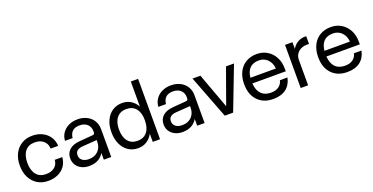

<svg xmlns="http://www.w3.org/2000/svg" viewBox="-26 -1390 4064 2092"><g transform="rotate(-20 2006.0 -344.5)"><path d="M39.5 -252Q39.5 -330.5 69.2 -389Q99 -447.5 152.5 -480Q206 -512.5 277 -512.5Q340.5 -512.5 391.2 -487.8Q442 -463 472.5 -418Q503 -373 506.5 -312H419Q416.5 -370 377.8 -402.5Q339 -435 277 -435Q205 -435 166 -387.2Q127 -339.5 127 -252Q127 -164 166.5 -115.5Q206 -67 277 -67Q338.5 -67 377 -97Q415.5 -127 419 -181.5H506.5Q502 -122 471.5 -79Q441 -36 390.8 -12.8Q340.5 10.5 277 10.5Q206 10.5 152.5 -22.2Q99 -55 69.2 -114.2Q39.5 -173.5 39.5 -252Z M1008 -322.5V0H922V-78Q868 11 751.5 11Q702 11 663.8 -8Q625.5 -27 604 -60.2Q582.5 -93.5 582.5 -137Q582.5 -199.5 624.5 -236.5Q666.5 -273.5 743 -279.5L896.5 -292Q922 -293.5 922 -316.5V-330Q922 -381 889.2 -411.5Q856.5 -442 800 -442Q694.5 -442 683 -337.5H594.5Q598 -389.5 625.2 -428.5Q652.5 -467.5 698 -489.5Q743.5 -511.5 801.5 -511.5Q862.5 -511.5 909 -487.5Q955.5 -463.5 981.8 -421Q1008 -378.5 1008 -322.5ZM669 -143Q669 -105 697.2 -83Q725.5 -61 774 -61Q840.5 -61 881.2 -102Q922 -143 922 -210.5V-227.5L757.5 -216Q669 -210 669 -143Z M1574 -700V0H1489.5V-94Q1463 -45 1419.2 -17.2Q1375.5 10.5 1319 10.5Q1254 10.5 1205.2 -22.2Q1156.5 -55 1129.2 -114.2Q1102 -173.5 1102 -252Q1102 -330.5 1129.2 -389Q1156.5 -447.5 1205.2 -480Q1254 -512.5 1319 -512.5Q1375.5 -512.5 1419.2 -485.2Q1463 -458 1489.5 -409V-700ZM1189.5 -252Q1189.5 -164 1229 -115.5Q1268.5 -67 1339.5 -67Q1411 -67 1450.2 -115.5Q1489.5 -164 1489.5 -252Q1489.5 -339 1450.2 -387Q1411 -435 1339.5 -435Q1268.5 -435 1229 -387Q1189.5 -339 1189.5 -252Z M2090.5 -322.5V0H2004.5V-78Q1950.5 11 1834 11Q1784.5 11 1746.2 -8Q1708 -27 1686.5 -60.2Q1665 -93.5 1665 -137Q1665 -199.5 1707 -236.5Q1749 -273.5 1825.5 -279.5L1979 -292Q2004.5 -293.5 2004.5 -316.5V-330Q2004.5 -381 1971.8 -411.5Q1939 -442 1882.5 -442Q1777 -442 1765.5 -337.5H1677Q1680.5 -389.5 1707.8 -428.5Q1735 -467.5 1780.5 -489.5Q1826 -511.5 1884 -511.5Q1945 -511.5 1991.5 -487.5Q2038 -463.5 2064.2 -421Q2090.5 -378.5 2090.5 -322.5ZM1751.5 -143Q1751.5 -105 1779.8 -83Q1808 -61 1856.5 -61Q1923 -61 1963.8 -102Q2004.5 -143 2004.5 -210.5V-227.5L1840 -216Q1751.5 -210 1751.5 -143Z M2132.5 -500H2224L2374 -91.5L2520.5 -500H2613.5L2421.5 0H2324.5Z M2640 -249.5Q2640 -330 2669.5 -389Q2699 -448 2753 -480.2Q2807 -512.5 2879.5 -512.5Q2948 -512.5 3001 -480Q3054 -447.5 3084.2 -390Q3114.5 -332.5 3114.5 -257.5V-227H2727Q2732.5 -146.5 2772.8 -104.8Q2813 -63 2885 -63Q2942.5 -63 2977 -88.8Q3011.5 -114.5 3021 -157.5H3108.5Q3092.5 -78 3036.5 -33.8Q2980.5 10.5 2886 10.5Q2772.5 10.5 2706.2 -59.5Q2640 -129.5 2640 -249.5ZM2877.5 -439Q2744 -439 2728 -292.5H3023.5Q3017.5 -359.5 2977.8 -399.2Q2938 -439 2877.5 -439Z M3205 -500H3291V-423.5Q3316 -465 3354.2 -487.5Q3392.5 -510 3432 -510H3454.5V-421H3430.5Q3369.5 -421 3330.2 -386.2Q3291 -351.5 3291 -296.5V0H3205Z M3498.5 -249.5Q3498.5 -330 3528 -389Q3557.5 -448 3611.5 -480.2Q3665.5 -512.5 3738 -512.5Q3806.5 -512.5 3859.5 -480Q3912.5 -447.5 3942.8 -390Q3973 -332.5 3973 -257.5V-227H3585.5Q3591 -146.5 3631.2 -104.8Q3671.5 -63 3743.5 -63Q3801 -63 3835.5 -88.8Q3870 -114.5 3879.5 -157.5H3967Q3951 -78 3895 -33.8Q3839 10.5 3744.5 10.5Q3631 10.5 3564.8 -59.5Q3498.5 -129.5 3498.5 -249.5ZM3736 -439Q3602.5 -439 3586.5 -292.5H3882Q3876 -359.5 3836.2 -399.2Q3796.5 -439 3736 -439Z"/></g></svg>

Font: Overused Grotesk
Style: Regular
Weight: 450
Version: Version 0.004